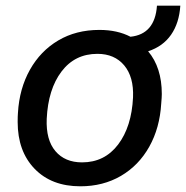

<svg xmlns="http://www.w3.org/2000/svg" viewBox="-20 -644 653 674"><path d="M42 -216Q42 -237 43 -248Q48 -333 85 -399Q122 -465 184.5 -502Q247 -539 329 -539Q392 -539 438 -515Q524 -524 531 -624H613Q609 -563 580.5 -522Q552 -481 500 -464Q548 -407 548 -314Q548 -303 546 -281Q541 -195 504 -129Q467 -63 404.5 -26.5Q342 10 262 10Q161 10 101.5 -51.5Q42 -113 42 -216ZM447 -302Q450 -374 416 -414.5Q382 -455 322 -455Q243 -455 196 -393Q149 -331 144 -227Q141 -153 174.5 -113.5Q208 -74 268 -74Q347 -74 394.5 -136.5Q442 -199 447 -302Z"/></svg>

Font: Mona Sans Medium
Style: Italic
Weight: 500
Italic angle: -11.7°
Designer: Deni Anggara
Foundry: GitHub
Version: Version 2.000